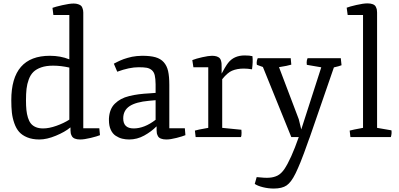

<svg xmlns="http://www.w3.org/2000/svg" viewBox="-20 -806 2345 1129"><path d="M211.4 14.2Q170.4 14.2 140.1 1.7Q109.9 -10.7 92.3 -30.8Q74.7 -50.8 64 -81.8Q53.2 -112.8 49.8 -144.3Q46.4 -175.8 46.4 -216.8Q46.4 -478 273.4 -478Q335.9 -478 387.7 -457V-717.8H293.9L288.6 -759.8Q304.7 -766.1 346.7 -775.6Q388.7 -785.2 413.1 -785.2Q428.7 -785.2 439.7 -781.2Q450.7 -777.3 456.1 -772.7Q461.4 -768.1 464.6 -759.3Q467.8 -750.5 468.5 -746.1Q469.2 -741.7 469.7 -732.4V-51.8H564L567.9 -11.2Q551.8 -4.4 513.7 4.9Q475.6 14.2 451.2 14.2Q432.1 14.2 419.9 9Q407.7 3.9 402.6 -5.6Q397.5 -15.1 396 -22.5Q394.5 -29.8 394.5 -39.6V-56.2H393.1Q362.3 -30.3 308.8 -8.1Q255.4 14.2 211.4 14.2ZM233.4 -50.8Q268.6 -50.8 311.8 -66.2Q355 -81.5 387.7 -102.5V-408.7Q337.9 -419.9 292 -419.9Q251.5 -419.9 222.7 -409.9Q193.8 -399.9 176.5 -383.1Q159.2 -366.2 149.2 -339.1Q139.2 -312 136 -283.7Q132.8 -255.4 132.8 -215.8Q132.8 -183.1 135.3 -159.2Q137.7 -135.3 144.3 -114Q150.9 -92.8 161.9 -79.3Q172.9 -65.9 190.9 -58.3Q209 -50.8 233.4 -50.8Z M620.6 -99.1V-108.9Q622.1 -137.2 630.9 -159.2Q639.6 -181.2 655.8 -196.8Q671.9 -212.4 692.1 -223.4Q712.4 -234.4 740.2 -241.2Q768.1 -248 796.6 -251.7Q825.2 -255.4 861.8 -257.3L895 -259.8V-310.5Q894.5 -343.8 889.9 -363.3Q885.3 -382.8 872.6 -393.6Q859.9 -404.3 842.8 -407.5Q825.7 -410.6 794.9 -410.6Q740.7 -410.6 669.4 -384.3L649.4 -431.6Q650.4 -432.1 658 -436Q665.5 -439.9 670.9 -442.6Q676.3 -445.3 687 -450.2Q697.8 -455.1 707 -458.3Q716.3 -461.4 730 -465.6Q743.7 -469.7 756.3 -472.2Q769 -474.6 784.7 -476.3Q800.3 -478 815.9 -478Q863.8 -478 894 -469.5Q924.3 -460.9 942.9 -440.2Q961.4 -419.4 968.5 -387.9Q975.6 -356.4 975.6 -307.1V-51.8H1066.9L1070.3 -11.2Q1054.2 -4.4 1018.3 4.9Q982.4 14.2 958 14.2Q939 14.2 926.3 9Q913.6 3.9 908.7 -5.6Q903.8 -15.1 902.3 -22.2Q900.9 -29.3 900.9 -39.6V-62.5H899.9Q870.1 -32.2 828.1 -9Q786.1 14.2 739.7 14.2Q717.3 14.2 698 9.3Q678.7 4.4 660.4 -7.6Q642.1 -19.5 631.3 -43Q620.6 -66.4 620.6 -99.1ZM704.6 -109.9Q704.6 -50.8 766.1 -50.8Q829.1 -50.8 895 -101.6V-216.8L856.9 -213.4Q778.8 -206.5 741.7 -181.6Q704.6 -156.7 704.6 -109.9Z M1130.4 0 1126 -38.1Q1138.2 -42.5 1204.6 -54.2V-410.6H1117.2L1110.8 -452.6Q1132.8 -461.4 1169.9 -469.7Q1207 -478 1226.6 -478Q1242.7 -478 1253.7 -474.4Q1264.6 -470.7 1270.5 -465.3Q1276.4 -460 1279.3 -450Q1282.2 -439.9 1282.7 -432.1Q1283.2 -424.3 1283.2 -410.6V-373Q1288.6 -384.3 1301.5 -406Q1314.5 -427.7 1321.3 -436Q1355.5 -480 1418.9 -480Q1448.2 -480 1464.4 -475.6Q1468.3 -444.3 1461.9 -398.4Q1436.5 -402.8 1413.6 -402.8Q1374 -402.8 1344.2 -390.1Q1318.4 -379.4 1286.6 -340.3V-54.2L1399.4 -43Q1400.4 -39.6 1400.4 -25.4Q1400.4 -6.3 1397 0Z M1692.9 0 1525.9 -412.1 1490.7 -424.8Q1489.3 -428.2 1489.3 -438.5Q1489.3 -449.7 1495.6 -463.9H1689.5L1692.9 -425.8Q1670.9 -418.9 1620.6 -411.1L1736.8 -105L1751.5 -44.9L1869.1 -410.2L1784.2 -424.8Q1783.2 -428.2 1783.2 -438.5Q1783.2 -451.7 1788.6 -463.9H1983.9L1988.3 -422.4Q1976.1 -417 1943.4 -409.7L1802.2 -1L1796.4 14.2Q1780.8 58.6 1768.1 93Q1755.4 127.4 1746.8 148.2Q1738.3 168.9 1732.9 180.9Q1727.5 192.9 1722.9 202.9Q1718.3 212.9 1717.3 214.8Q1692.4 265.6 1665.5 284.2Q1638.7 302.7 1589.4 302.7Q1558.1 302.7 1526.4 294.9Q1494.6 287.1 1478 275.4L1489.3 235.4Q1539.6 241.2 1565.9 238.8Q1590.8 236.8 1611.6 226.6Q1632.3 216.3 1651.4 189.5Q1690.9 131.3 1736.8 0Z M2040.5 0 2036.1 -38.1Q2055.7 -43.5 2114.7 -54.2V-717.8H2024.4L2018.6 -760.7Q2034.2 -767.1 2075.2 -776.6Q2116.2 -786.1 2141.1 -786.1Q2160.2 -786.1 2172.6 -781Q2185.1 -775.9 2189.7 -766.4Q2194.3 -756.8 2195.8 -749.8Q2197.3 -742.7 2197.3 -732.4V-54.2L2281.7 -39.6Q2284.7 -21.5 2278.3 0Z"/></svg>

Font: Fjord
Style: One
Weight: 400
Designer: Viktoriya Grabowska
Foundry: Viktoriya Grabowska
Version: Version 1.002